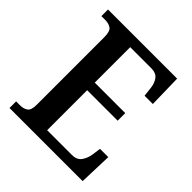

<svg xmlns="http://www.w3.org/2000/svg" viewBox="-193 -849 984 984"><g transform="rotate(45 299.0 -357.0)"><path d="M29 0V-48H58Q83 -48 99.5 -59.5Q116 -71 116 -110V-599Q116 -643 99 -654.5Q82 -666 58 -666H29V-714H530L534 -534H474L469 -579Q466 -614 450 -636Q434 -658 399 -658H246V-401H467V-346H246V-56H425Q461 -56 477.5 -79Q494 -102 499 -135L505 -180H565L559 0Z"/></g></svg>

Font: Noto Serif SemiCondensed SemiBold
Style: Regular
Weight: 600
Width: 4
Designer: Monotype Design Team
Foundry: Monotype Imaging Inc.
Version: Version 2.013; ttfautohint (v1.8.4.7-5d5b)